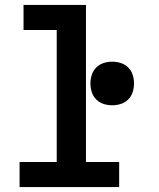

<svg xmlns="http://www.w3.org/2000/svg" viewBox="-20 -755 640 775"><path d="M59 0V-101H209V-634H75V-735H327V-101H461V0ZM433 -330Q415 -330 398 -335.5Q381 -341 368.5 -353.5Q356 -366 350.5 -383Q345 -400 345 -418Q345 -436 350.5 -453Q356 -470 368.5 -482.5Q381 -495 398 -500.5Q415 -506 433 -506Q451 -506 468 -500.5Q485 -495 497.5 -482.5Q510 -470 515.5 -453Q521 -436 521 -418Q521 -400 515.5 -383Q510 -366 497.5 -353.5Q485 -341 468 -335.5Q451 -330 433 -330Z"/></svg>

Font: Iosevka Slab Extended
Style: Bold
Weight: 700
Width: 7
Monospace: yes
Designer: Belleve Invis
Foundry: Belleve Invis
Version: Version 11.1.0; ttfautohint (v1.8.3)